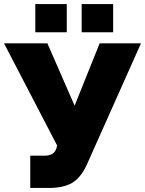

<svg xmlns="http://www.w3.org/2000/svg" viewBox="-30 -925 719 952"><path d="M145 -765V-905H301V-765ZM375 -765V-905H531V-765ZM120 7V-153H191Q241 -153 251 -194L253 -204L-10 -710H205L340 -401L464 -710H669L398 -103Q368 -41 325.5 -17Q283 7 211 7Z"/></svg>

Font: Raleway-v4020 Black
Style: Regular
Weight: 900
Designer: Matt McInerney, Pablo Impallari, Rodrigo Fuenzalida
Foundry: Matt McInerney, Pablo Impallari, Rodrigo Fuenzalida
Version: Version 4.020;PS 004.020;hotconv 1.0.88;makeotf.lib2.5.64775